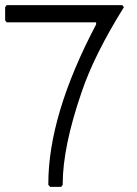

<svg xmlns="http://www.w3.org/2000/svg" viewBox="-21 -727 534 747"><path d="M5 -707H455L461 -699Q345 -513 296 -367Q223 -154 223 -12V-8L217 0H174L167 -8V-12Q167 -279 353 -632V-640H5L-1 -648V-699Z"/></svg>

Font: Ekushey Kolom
Style: Regular
Weight: 400
Designer: Al Mamun Sumon
Foundry: Al Mamun Sumon
Version: Version 1.0